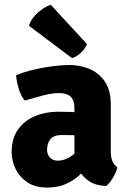

<svg xmlns="http://www.w3.org/2000/svg" viewBox="-20 -790 553 824"><path d="M30 -136.5Q30 -197 58 -235.2Q86 -273.5 131.2 -292Q176.5 -310.5 228 -310.5Q250.5 -310.5 284.8 -309.5Q319 -308.5 346.5 -303V-204Q325 -209 294.8 -209.8Q264.5 -210.5 244.5 -210.5Q211 -210.5 196.5 -192.8Q182 -175 182 -147Q182 -127 194.5 -113.8Q207 -100.5 228 -100.5Q258 -100.5 289 -122Q320 -143.5 341.5 -181L363.5 -82Q344 -59 319 -36.5Q294 -14 260.5 0.5Q227 15 182 15Q130.5 15 96.8 -8Q63 -31 46.5 -66Q30 -101 30 -136.5ZM483.5 -72Q479.5 -51.5 465 -27.5Q450.5 -3.5 436 8Q392 7 363.2 -12Q334.5 -31 319.2 -58.8Q304 -86.5 299.5 -113V-327Q299.5 -358.5 283.8 -374.5Q268 -390.5 234 -390.5Q202 -390.5 164 -380.2Q126 -370 86.5 -358.5Q70 -377.5 60.8 -407.8Q51.5 -438 49 -467Q82.5 -481 123.5 -490.8Q164.5 -500.5 205.2 -505.8Q246 -511 278 -511Q322 -511 362.5 -494.8Q403 -478.5 429.2 -441.2Q455.5 -404 455.5 -340.5V-137Q455.5 -115.5 462.2 -99Q469 -82.5 483.5 -72ZM198 -769.5Q170.5 -761 141.8 -735.2Q113 -709.5 104 -679.5L289 -540.5Q308.5 -546.5 326.8 -563Q345 -579.5 353 -601Z"/></svg>

Font: Signika
Style: Bold
Weight: 700
Designer: Anna Giedry
Foundry: Anna Giedry
Version: Version 2.001